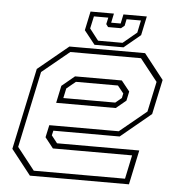

<svg xmlns="http://www.w3.org/2000/svg" viewBox="-51 -738 727 785"><g transform="rotate(5 313.0 -345.0)"><path d="M526 -540 607 -437 576.5 -294.5 452 -191.5H180L175.5 -172L199.5 -141.5H537L507 0H100.5L19.5 -103L90.5 -437L215.5 -540ZM441 -420.5 475 -378 467 -340 426 -306H181.5L196.5 -377L249 -420.5ZM511 -518H221L109 -426L42.5 -113L114.5 -21.5H489L509.5 -119H184.5L150.5 -162L161.5 -212.5H446.5L556.5 -303L583 -427ZM427 -398.5H254.5L217.5 -368L209 -328H422L447.5 -349L451.5 -368ZM317 -556 272.5 -612 289 -690H385L377 -652H416L424 -690H520L503.5 -612L436 -556ZM330 -574H430.5L487 -621L497.5 -671.5H438.5L433 -644.5L419 -633H366L357.5 -644.5L363.5 -671.5H304.5L293.5 -621Z"/></g></svg>

Font: Tourney Thin ExtraLight
Style: Italic
Weight: 250
Italic angle: -12°
Version: Version 1.015